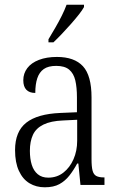

<svg xmlns="http://www.w3.org/2000/svg" viewBox="-20 -786 503 816"><path d="M170 10Q134 10 105.5 -7Q77 -24 60.5 -59.5Q44 -95 44 -148Q44 -227 91.5 -264.5Q139 -302 237 -306L307 -309V-372Q307 -415 300 -444.5Q293 -474 274 -490Q255 -506 219 -506Q185 -506 166 -492.5Q147 -479 138.5 -453.5Q130 -428 130 -391Q105 -391 92 -404.5Q79 -418 79 -445Q79 -474 96 -496.5Q113 -519 145.5 -531.5Q178 -544 222 -544Q296 -544 332.5 -504.5Q369 -465 369 -372V-110Q369 -77 373.5 -60.5Q378 -44 389.5 -38Q401 -32 421 -32H424V0H322L313 -91H308Q293 -63 275 -40Q257 -17 232.5 -3.5Q208 10 170 10ZM185 -31Q222 -31 249.5 -52.5Q277 -74 292.5 -109.5Q308 -145 308 -188V-277L248 -274Q196 -272 164.5 -256.5Q133 -241 120 -213Q107 -185 107 -145Q107 -111 115 -85.5Q123 -60 140.5 -45.5Q158 -31 185 -31ZM186 -619Q201 -644 215.5 -669Q230 -694 242.5 -719Q255 -744 263 -766H337V-756Q330 -743 315 -724Q300 -705 281 -683.5Q262 -662 243 -642Q224 -622 207 -606H186Z"/></svg>

Font: Noto Serif Ethiopic Condensed Light
Style: Regular
Weight: 300
Width: 3
Designer: Monotype Design Team
Foundry: Monotype Imaging Inc.
Version: Version 2.102